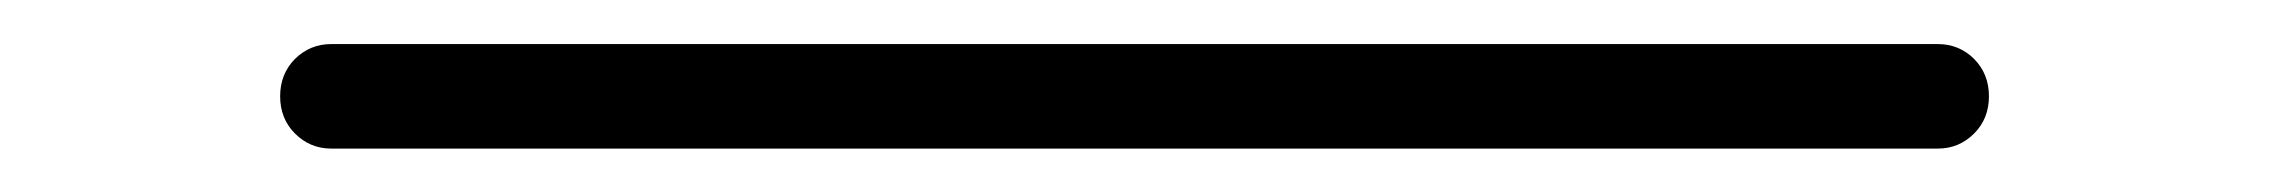

<svg xmlns="http://www.w3.org/2000/svg" viewBox="-20 -404 1040 88"><path d="M131.8 -335.9Q122.1 -335.9 115.2 -342.8Q108.4 -349.6 108.4 -359.9Q108.4 -370.1 115.2 -377Q122.1 -383.8 131.8 -383.8H868.2Q877.9 -383.8 884.8 -377Q891.6 -370.1 891.6 -359.9Q891.6 -349.6 884.8 -342.8Q877.9 -335.9 868.2 -335.9Z"/></svg>

Font: Rounded-X Mgen+ 2m light
Style: Regular
Weight: 200
Designer: [Source Han Sans]
Ryoko NISHIZUKA  (kana & ideographs); Paul D. Hunt (Latin, Greek & Cyrillic); Wenlong ZHANG  (bopomofo
Version: Version 1.059.20150602